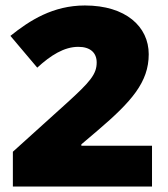

<svg xmlns="http://www.w3.org/2000/svg" viewBox="-20 -774 612 701"><path d="M535 -93V-242H277V-247L337 -298C460 -403 523 -474 523 -576C523 -677 439 -754 290 -754C174 -754 89 -700 18 -643L116 -527C165 -572 214 -603 266 -603C310 -603 333 -581 333 -546C333 -503 309 -475 223 -397L27 -220V-93Z"/></svg>

Font: Noto Sans Telugu UI Black
Style: Regular
Weight: 900
Designer: Jelle Bosma - Monotype Design Team
Foundry: Monotype Imaging Inc.
Version: Version 2.005